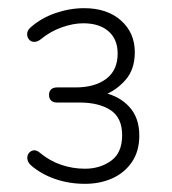

<svg xmlns="http://www.w3.org/2000/svg" viewBox="-20 -729 420 470"><path d="M188 -279Q149 -279 114.5 -291Q80 -303 55 -325Q48 -332 47 -340Q46 -348 50.5 -354Q55 -360 62.5 -361Q70 -362 79 -354Q102 -335 130 -325.5Q158 -316 188 -316Q225 -316 252 -335.5Q279 -355 279 -398Q279 -441 250.5 -459.5Q222 -478 175 -478H120Q110 -478 105 -483Q100 -488 100 -497Q100 -505 105 -510Q110 -515 120 -515H165Q212 -515 240 -536Q268 -557 268 -598Q268 -633 245.5 -652.5Q223 -672 184 -672Q159 -672 131 -662Q103 -652 80 -633Q71 -626 63 -626.5Q55 -627 50.5 -633Q46 -639 46.5 -647Q47 -655 55 -662Q81 -685 116 -697Q151 -709 186 -709Q242 -709 276 -679Q310 -649 310 -601Q310 -559 287 -533Q264 -507 234 -496V-502Q272 -494 296.5 -467.5Q321 -441 321 -397Q321 -359 303 -332.5Q285 -306 255 -292.5Q225 -279 188 -279Z"/></svg>

Font: Nunito ExtraLight
Style: Regular
Weight: 200
Designer: Vernon Adams
Foundry: Vernon Adams
Version: Version 3.602